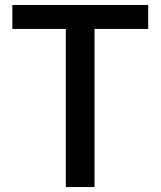

<svg xmlns="http://www.w3.org/2000/svg" viewBox="-20 -756 650 776"><path d="M246 0H362V-639H579V-736H30V-639H246Z"/></svg>

Font: Spoqa Han Sans Neo Medium
Style: Regular
Weight: 500
Designer: [Spoqa Han Sans Neo] Dong-huui Kim  Younghwa Kang  Yujin Lee  [Noto Sans] Ryoko NISHIZUKA  (kana & ideographs); Paul D. 
Foundry: Spoqa (http://www.spoqa-han-sans.com)
Version: Version 1.000